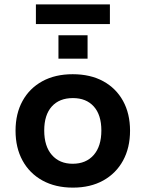

<svg xmlns="http://www.w3.org/2000/svg" viewBox="-20 -847 665 877"><path d="M313 10Q233 10 174 -22.5Q115 -55 83 -113.5Q51 -172 51 -250Q51 -328 83 -386Q115 -444 173.5 -476Q232 -508 312 -508Q393 -508 451.5 -476Q510 -444 542 -386Q574 -328 574 -250Q574 -172 542 -113.5Q510 -55 451.5 -22.5Q393 10 313 10ZM312 -99Q373 -99 408 -139Q443 -179 443 -251Q443 -322 408.5 -360.5Q374 -399 313 -399Q251 -399 216.5 -360.5Q182 -322 182 -251Q182 -179 217 -139Q252 -99 312 -99ZM144 -737V-827H482V-737ZM247 -579V-686H380V-579Z"/></svg>

Font: Nunito Sans 8pt
Style: Bold
Weight: 700
Version: Version 3.101;gftools[0.9.27]